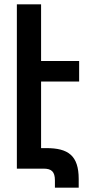

<svg xmlns="http://www.w3.org/2000/svg" viewBox="-20 -780 408 888"><path d="M58 0H182C218 0 234 14 234 54V88H344V48C344 -61 295 -95 194 -95H170V-403H346V-498H170V-760H58Z"/></svg>

Font: Noto Sans Armenian ExtraCondensed SemiBold
Style: Regular
Weight: 600
Width: 2
Designer: Monotype Design Team
Foundry: Monotype Imaging Inc.
Version: Version 2.008